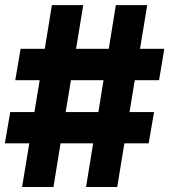

<svg xmlns="http://www.w3.org/2000/svg" viewBox="-21 -748 678 768"><path d="M323.2 0 351.6 -174.8H221.2L192.9 0H67.4L96.2 -174.8H-1.5L20 -299.8H116.7L137.7 -427.2H40L61.5 -552.7H158.2L186.5 -727.5H312L283.2 -552.7H414.1L442.4 -727.5H567.9L539.1 -552.7H636.2L615.2 -427.2H518.1L497.1 -299.8H595.2L573.7 -174.8H476.6L447.8 0ZM241.7 -299.8H372.6L393.1 -427.2H262.7Z"/></svg>

Font: Inter Display ExtraBold
Style: Regular
Weight: 800
Designer: Rasmus Andersson
Foundry: rsms
Version: Version 4.000;git-a52131595